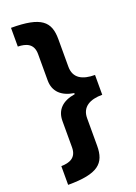

<svg xmlns="http://www.w3.org/2000/svg" viewBox="-163 -779 710 1002"><g transform="rotate(-20 192.0 -278.0)"><path d="M362 -223V-333C293 -333 246 -357 246 -421V-574C246 -672 202 -714 34 -714V-610C80 -609 120 -595 120 -537V-391C120 -329 159 -292 228 -281V-275C158 -264 120 -227 120 -165V-19C120 39 80 53 34 54V158C200 158 246 116 246 18V-135C246 -198 294 -223 362 -223Z"/></g></svg>

Font: Noto Sans Display
Style: Bold
Weight: 700
Designer: Monotype Design Team
Foundry: Monotype Imaging Inc.
Version: Version 1.900